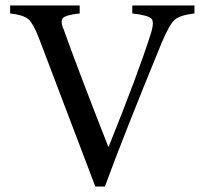

<svg xmlns="http://www.w3.org/2000/svg" viewBox="-20 -670 745 701"><path d="M690 -650V-621Q638 -615 618 -598Q598 -580 570 -513Q435 -185 363 11H328L122 -531Q101 -586 82 -601Q63 -616 17 -621V-650H271V-621Q219 -615 210 -604Q205 -599 205 -591Q205 -579 213 -561Q264 -418 375 -135H377Q483 -398 529 -542Q538 -569 538 -584Q538 -595 534 -601Q523 -614 463 -621V-650Z"/></svg>

Font: Shafarik
Style: Regular
Weight: 400
Version: Version 1.001; ttfautohint (v1.8.4.7-5d5b)